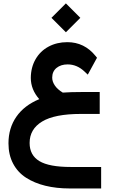

<svg xmlns="http://www.w3.org/2000/svg" viewBox="-20 -757 678 1117"><path d="M279.3 -653.3 363.3 -737.3 447.3 -653.3 363.3 -569.3ZM29.3 76.7Q29.3 -11.7 75.2 -77.9Q121.1 -144 208.5 -180.2Q159.2 -235.8 159.2 -304.2Q159.7 -365.2 187 -412.6Q214.4 -460 262.5 -485.8Q310.5 -511.7 371.6 -511.7Q471.2 -511.7 536.1 -431.2L544.4 -420.9L538.1 -409.7L502.9 -345.2L490.7 -322.8L472.2 -340.3Q428.2 -382.3 373.5 -382.3Q334 -382.3 308.8 -361.8Q283.7 -341.3 283.7 -305.2Q283.7 -282.2 299.1 -259.5Q314.5 -236.8 345.2 -218.3Q392.1 -221.7 458.5 -221.7H540.5H560.1V-202.1V-113.8V-94.2H540.5H450.7Q297.9 -94.2 225.1 -50Q152.3 -5.9 152.3 74.7Q152.3 146 209 180.2Q265.6 214.4 391.6 214.4H548.8H568.4V233.9V319.8V339.4H548.8H385.7Q308.1 339.4 244.1 323.7Q180.2 308.1 131.6 276.9Q83 245.6 56.2 194.6Q29.3 143.6 29.3 76.7Z"/></svg>

Font: Shabnam FD-WOL
Style: Bold-FD-WOL
Weight: 700
Foundry: DejaVu fonts team - Redesigned by Saber Rastikerdar - Based on Vazir font
Version: Version 5.0.0